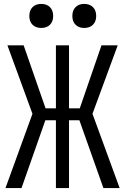

<svg xmlns="http://www.w3.org/2000/svg" viewBox="-20 -962 640 982"><path d="M8 0 146 -380 18 -730H101L213 -408H266V-730H333V-408H388L499 -730H582L453 -380L592 0H509L386 -347H333V0H266V-347H212L90 0ZM411 -819Q383 -819 366.5 -835.5Q350 -852 350 -880Q350 -909 366.5 -925.5Q383 -942 411 -942Q439 -942 455.5 -925.5Q472 -909 472 -880Q472 -852 455.5 -835.5Q439 -819 411 -819ZM191 -819Q163 -819 146.5 -835.5Q130 -852 130 -880Q130 -909 146.5 -925.5Q163 -942 191 -942Q219 -942 235.5 -925.5Q252 -909 252 -880Q252 -852 235.5 -835.5Q219 -819 191 -819Z"/></svg>

Font: JetBrains Mono NL Light
Style: Regular
Weight: 300
Monospace: yes
Designer: Philipp Nurullin, Konstantin Bulenkov
Foundry: JetBrains
Version: Version 2.305; ttfautohint (v1.8.4.7-5d5b)